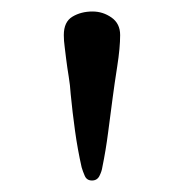

<svg xmlns="http://www.w3.org/2000/svg" viewBox="-20 -785 320 334"><path d="M189 -724Q189 -702 184 -670Q179 -638 176 -615Q172 -585 168 -554Q164 -523 158 -494Q157 -487 153 -479Q149 -471 140 -471Q131 -471 127.5 -479Q124 -487 122 -494Q115 -525 110.5 -557.5Q106 -590 103 -621Q102 -637 99.5 -652Q97 -667 95 -683Q94 -693 92.5 -703.5Q91 -714 91 -724Q91 -747 106 -756Q121 -765 141 -765Q159 -765 174 -754.5Q189 -744 189 -724Z"/></svg>

Font: Kaisei Tokumin Medium
Style: Regular
Weight: 500
Designer: Font-Kai,
Foundry: KAZUO KANAI
Version: Version 5.003